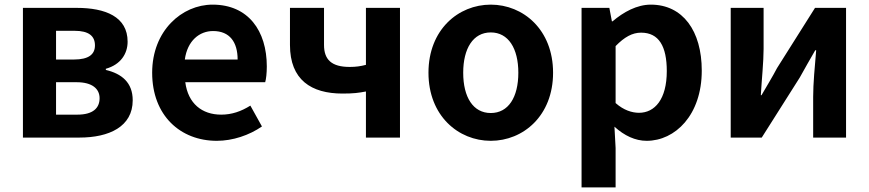

<svg xmlns="http://www.w3.org/2000/svg" viewBox="-20 -594 3752 829"><path d="M79 0H323C451 0 553 -47 553 -161C553 -238 505 -276 437 -292V-297C501 -315 531 -362 531 -414C531 -522 435 -560 311 -560H79ZM222 -337V-461H302C364 -461 390 -438 390 -398C390 -360 364 -337 299 -337ZM222 -99V-239H311C379 -239 410 -210 410 -170C410 -127 381 -99 314 -99Z M916 14C985 14 1056 -10 1111 -48L1061 -138C1021 -113 981 -99 935 -99C852 -99 792 -147 780 -239H1125C1129 -252 1132 -279 1132 -307C1132 -461 1052 -574 898 -574C765 -574 637 -461 637 -280C637 -95 759 14 916 14ZM778 -337C789 -418 841 -460 900 -460C972 -460 1006 -412 1006 -337Z M1560 0H1707V-560H1560V-314C1537 -308 1517 -305 1490 -305C1412 -305 1379 -336 1379 -400V-560H1232V-400C1232 -249 1324 -190 1459 -190C1507 -190 1528 -193 1560 -199Z M2099 14C2239 14 2368 -94 2368 -280C2368 -466 2239 -574 2099 -574C1959 -574 1830 -466 1830 -280C1830 -94 1959 14 2099 14ZM2099 -106C2023 -106 1980 -174 1980 -280C1980 -385 2023 -454 2099 -454C2175 -454 2218 -385 2218 -280C2218 -174 2175 -106 2099 -106Z M2491 215H2638V45L2633 -47C2676 -8 2723 14 2772 14C2895 14 3010 -97 3010 -289C3010 -461 2928 -574 2790 -574C2730 -574 2672 -542 2625 -502H2622L2611 -560H2491ZM2739 -107C2709 -107 2673 -118 2638 -149V-395C2676 -434 2710 -453 2748 -453C2825 -453 2859 -394 2859 -287C2859 -165 2807 -107 2739 -107Z M3135 0H3269L3433 -259C3451 -292 3481 -344 3500 -377H3504C3498 -307 3491 -233 3491 -176V0H3633V-560H3499L3335 -300C3318 -267 3287 -216 3268 -183H3265C3269 -252 3277 -327 3277 -383V-560H3135Z"/></svg>

Font: Noto Sans HK
Style: Bold
Weight: 700
Designer: Ryoko NISHIZUKA 西塚涼子 (kana, bopomofo & ideographs); Paul D. Hunt (Latin, Greek & Cyrillic); Sandoll Communications 산돌커뮤니
Foundry: Adobe
Version: Version 2.002;hotconv 1.0.116;makeotfexe 2.5.65601